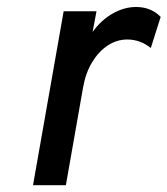

<svg xmlns="http://www.w3.org/2000/svg" viewBox="-20 -544 492 564"><path d="M77 0 167 -511H263.5L252 -450Q276 -484 310.2 -503.8Q344.5 -523.5 379.5 -523.5Q423.5 -523.5 452 -494.5L423 -403Q407.5 -415.5 390 -421.8Q372.5 -428 354 -428Q323 -428 296.2 -410.2Q269.5 -392.5 250.5 -361Q231.5 -329.5 224 -287L173.5 0Z"/></svg>

Font: Overpass Medium
Style: Italic
Weight: 500
Italic angle: -10°
Designer: Delve Withrington, Dave Bailey, Thomas Jockin
Foundry: Delve Fonts LLC
Version: Version 4.000